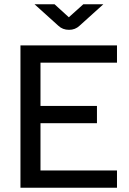

<svg xmlns="http://www.w3.org/2000/svg" viewBox="-20 -881 607 901"><path d="M76 0V-668H529V-587H170V-384H435V-303H170V-81H529V0ZM304 -741Q274 -741 254 -760L142 -861H236L303 -800L371 -861H465L353 -760Q333 -741 304 -741Z"/></svg>

Font: Atkinson Hyperlegible
Style: Regular
Weight: 400
Designer: Elliott Scott, Megan Eiswerth, Linus Boman, Theodore Petrosky
Foundry: Braille Institute
Version: Version 1.006; ttfautohint (v1.8.3)